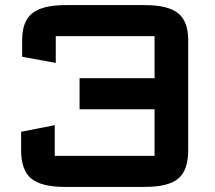

<svg xmlns="http://www.w3.org/2000/svg" viewBox="-20 -727 844 754"><path d="M235 7Q142 7 102.5 -26Q63 -59 63 -136V-209.5L195 -235.5V-115Q195 -115 195 -115Q195 -115 195 -115H587Q587 -115 587 -115Q587 -115 587 -115V-298H292.5V-420H587V-585Q587 -585 587 -585Q587 -585 587 -585H199Q199 -585 199 -585Q199 -585 199 -585V-480L67 -504V-570Q67 -643.5 107 -675.2Q147 -707 239 -707H548Q639.5 -707 679.2 -675.2Q719 -643.5 719 -570V-136Q719 -58.5 680.2 -25.8Q641.5 7 548 7Z"/></svg>

Font: Science Gothic
Style: Regular
Weight: 400
Designer: Thomas Phinney, Vassil Kateliev, Brandon Buerkle
Foundry: Font Detective LLC
Version: Version 1.018